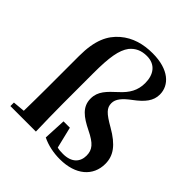

<svg xmlns="http://www.w3.org/2000/svg" viewBox="-224 -985 1155 1155"><g transform="rotate(45 354.0 -407.0)"><path d="M108 0H249C247 -78 245 -157 245 -235V-493C245 -628 257 -699 291 -745C318 -778 353 -794 400 -794C473 -794 508 -742 508 -671C508 -608 481 -564 434 -521C379 -470 341 -435 341 -373C341 -303 392 -266 467 -229C543 -192 567 -163 567 -113C567 -60 533 -20 459 -20C440 -20 425 -21 410 -25L377 -161H323L316 -17C363 6 416 16 468 16C603 16 682 -55 682 -158C682 -227 645 -280 549 -335C472 -379 449 -402 449 -442C449 -477 474 -507 525 -545C587 -591 619 -631 619 -685C619 -764 551 -830 413 -830C335 -830 263 -811 205 -761C147 -711 111 -640 111 -505V-235C111 -169 110 -103 109 -37L32 -30V0Z"/></g></svg>

Font: Noto Serif SC
Style: Bold
Weight: 700
Designer: Ryoko NISHIZUKA 西塚涼子 (kana & ideographs); Frank Grießhammer (Latin, Greek & Cyrillic); Wenlong ZHANG 张文龙 (bopomofo); San
Foundry: Adobe
Version: Version 2.001;hotconv 1.1.0;makeotfexe 2.6.0